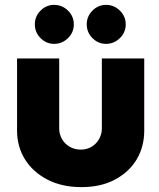

<svg xmlns="http://www.w3.org/2000/svg" viewBox="-20 -755 654 788"><path d="M415 -575Q383 -575 359.5 -598.5Q336 -622 336 -655Q336 -688 359.5 -711.5Q383 -735 415 -735Q448 -735 472 -711.5Q496 -688 496 -655Q496 -622 472 -598.5Q448 -575 415 -575ZM202 -575Q170 -575 146.5 -598.5Q123 -622 123 -655Q123 -688 146.5 -711.5Q170 -735 202 -735Q235 -735 259 -711.5Q283 -688 283 -655Q283 -622 259 -598.5Q235 -575 202 -575ZM314 13Q234 13 174.5 -18Q115 -49 82.5 -101Q50 -153 50 -219V-515H223V-227Q223 -205 234 -185Q245 -165 265.5 -153Q286 -141 311 -141Q337 -141 356.5 -153Q376 -165 387 -185Q398 -205 398 -227V-515H572V-219Q572 -153 541 -101Q510 -49 452 -18Q394 13 314 13Z"/></svg>

Font: MuseoModerno Thin ExtraBold
Style: Regular
Weight: 800
Version: Version 1.002